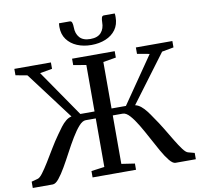

<svg xmlns="http://www.w3.org/2000/svg" viewBox="-100 -1078 1239 1184"><g transform="rotate(-10 520.0 -486.0)"><path d="M10 0V-39.5L49 -50Q62.5 -53 81.2 -78Q100 -103 122.8 -140Q145.5 -177 170.5 -218.8Q195.5 -260.5 221.5 -297Q238 -321 253.5 -341.2Q269 -361.5 285.8 -375.2Q302.5 -389 321.5 -393L98.5 -689.5L25.5 -703V-743H254.5V-703L177.5 -689.5L378 -398.5H467V-689.5L387 -703V-743H654V-703L573.5 -689.5V-398.5H663.5L863.5 -689L786.5 -703V-743H1015V-703L941.5 -689.5L720 -393Q739.5 -388.5 756.2 -374.8Q773 -361 788.5 -341Q804 -321 820 -296.5Q846 -260 871 -218.5Q896 -177 918.2 -140Q940.5 -103 959.2 -78Q978 -53 991.5 -50L1031 -39.5V0H904Q887 0 866 -25.8Q845 -51.5 822.2 -91.8Q799.5 -132 775.2 -177.5Q751 -223 727 -263.2Q703 -303.5 680 -329.2Q657 -355 636 -355H573.5V-51.5L656.5 -39V0H384.5V-40L467 -51V-355H404Q383.5 -355 360.8 -329.2Q338 -303.5 313.8 -263.2Q289.5 -223 265.5 -177.5Q241.5 -132 218.2 -91.8Q195 -51.5 174 -25.8Q153 0 135 0ZM413 -972Q424 -972 427.5 -959.8Q431 -947.5 431 -932.5Q431 -892 452.8 -867.5Q474.5 -843 520 -843Q565.5 -843 587.2 -867.5Q609 -892 609 -932.5Q609 -947.5 612.2 -959.8Q615.5 -972 626.5 -972H694.5Q695.5 -967 695.8 -961Q696 -955 696 -949Q696 -902.5 672.8 -870.5Q649.5 -838.5 609.5 -822Q569.5 -805.5 520 -805.5Q470.5 -805.5 430.8 -822.2Q391 -839 367.5 -871Q344 -903 344 -949Q344 -955 344.5 -961Q345 -967 345.5 -972Z"/></g></svg>

Font: Merriweather 60pt
Style: Regular
Weight: 400
Version: Version 2.100